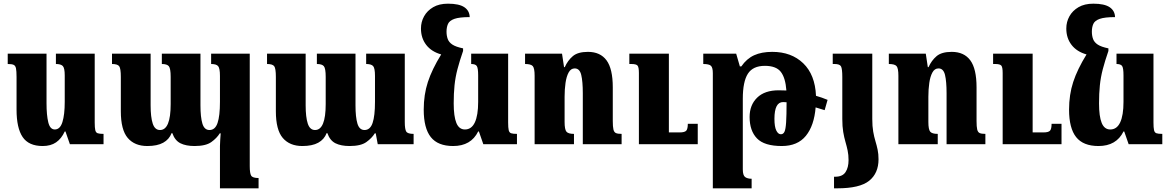

<svg xmlns="http://www.w3.org/2000/svg" viewBox="-20 -784 6364 1044"><path d="M212 10Q136 10 103 -39Q70 -88 70 -188V-365Q70 -397 67 -412Q64 -427 54 -431.5Q44 -436 22 -436V-492H233V-222Q233 -158 242.5 -119Q252 -80 278 -80Q307 -80 319.5 -120.5Q332 -161 332 -230V-374Q332 -414 321.5 -425Q311 -436 284 -436V-492H495V-118Q495 -90 498 -76.5Q501 -63 511 -59.5Q521 -56 543 -56V0H360L336 -69H332Q314 -30 285 -10Q256 10 212 10Z M1128 -492H1338V119Q1338 159 1346 171.5Q1354 184 1386 184V240H1176V10Q1176 -7 1177.5 -24.5Q1179 -42 1180 -59H1175Q1159 -33 1129 -11.5Q1099 10 1038 10Q991 10 961 -5Q931 -20 917 -60H913Q900 -26 867.5 -8Q835 10 781 10Q712 10 674.5 -34Q637 -78 637 -179V-366Q637 -412 628 -424Q619 -436 589 -436V-492H799V-211Q799 -147 810.5 -112Q822 -77 850 -77Q908 -77 908 -218V-366Q908 -412 898 -424Q888 -436 860 -436V-492H1070V-211Q1070 -147 1080.5 -112Q1091 -77 1119 -77Q1150 -77 1163 -115.5Q1176 -154 1176 -230V-371Q1176 -413 1166 -424.5Q1156 -436 1128 -436Z M1971 -492H2181V-121Q2181 -81 2189 -68.5Q2197 -56 2229 -56V0H2034L2023 -59H2018Q2002 -33 1972 -11.5Q1942 10 1881 10Q1834 10 1804 -5Q1774 -20 1760 -60H1756Q1743 -26 1710.5 -8Q1678 10 1624 10Q1555 10 1517.5 -34Q1480 -78 1480 -179V-366Q1480 -412 1471 -424Q1462 -436 1432 -436V-492H1642V-211Q1642 -147 1653.5 -112Q1665 -77 1693 -77Q1751 -77 1751 -218V-366Q1751 -412 1741 -424Q1731 -436 1703 -436V-492H1913V-211Q1913 -147 1923.5 -112Q1934 -77 1962 -77Q1993 -77 2006 -115.5Q2019 -154 2019 -230V-371Q2019 -413 2009 -424.5Q1999 -436 1971 -436Z M2444 10Q2361 10 2322.5 -38.5Q2284 -87 2284 -188Q2284 -269 2306.5 -338Q2329 -407 2379 -488Q2326 -503 2297.5 -540Q2269 -577 2269 -629Q2269 -665 2286 -695.5Q2303 -726 2335.5 -745Q2368 -764 2416 -764Q2476 -764 2504.5 -745Q2533 -726 2534 -691Q2478 -691 2451 -681.5Q2424 -672 2416 -654Q2408 -636 2408 -612Q2408 -590 2414.5 -572Q2421 -554 2440 -541.5Q2459 -529 2498 -521V-507Q2479 -452 2467.5 -408Q2456 -364 2451.5 -320Q2447 -276 2447 -222Q2447 -151 2461.5 -115.5Q2476 -80 2508 -80Q2544 -80 2562 -118.5Q2580 -157 2580 -230V-374Q2580 -414 2572.5 -425Q2565 -436 2542 -436V-492H2743V-118Q2743 -90 2746 -76.5Q2749 -63 2759 -59.5Q2769 -56 2791 -56V0H2608L2584 -69H2580Q2541 10 2444 10Z M3360 -56V0H3149V-277Q3149 -341 3140.5 -376.5Q3132 -412 3105 -412Q3084 -412 3072 -390Q3060 -368 3055 -333Q3050 -298 3050 -258V-121Q3050 -80 3060 -68Q3070 -56 3101 -56V0H2887V-372Q2887 -413 2877 -424.5Q2867 -436 2835 -436V-492H3036L3047 -419H3051Q3067 -455 3094.5 -478.5Q3122 -502 3177 -502Q3244 -502 3278 -456Q3312 -410 3312 -309V-126Q3312 -95 3315.5 -80Q3319 -65 3329 -60.5Q3339 -56 3360 -56ZM3774 -111V0H3454V-387Q3454 -419 3446.5 -427.5Q3439 -436 3413 -436H3402V-492H3617V-64H3676Q3703 -64 3711.5 -73.5Q3720 -83 3720 -111Z M3856 240V-386Q3856 -416 3846 -426Q3836 -436 3804 -436V-492H3983L4003 -423H4011Q4040 -465 4080.5 -483.5Q4121 -502 4179 -502Q4283 -502 4347.5 -440Q4412 -378 4417 -263Q4449 -254 4480 -241L4464 -185Q4440 -193 4415 -200Q4407 -101 4362 -45.5Q4317 10 4231 10Q4136 10 4096 -31.5Q4056 -73 4056 -148Q4056 -213 4097 -253Q4138 -293 4214 -293Q4235 -293 4256 -292Q4251 -361 4225.5 -393.5Q4200 -426 4139 -426Q4074 -426 4046.5 -383Q4019 -340 4019 -247V137Q4019 170 4032 179Q4045 188 4067 188V240ZM4191 -138Q4191 -95 4201 -74.5Q4211 -54 4226 -54Q4239 -54 4245.5 -67.5Q4252 -81 4254.5 -118.5Q4257 -156 4257 -228Q4247 -229 4238 -229Q4191 -229 4191 -138Z M4560 -137V-365Q4560 -410 4553 -423Q4546 -436 4518 -436H4508V-492H4723V-137Q4723 -97 4728 -68.5Q4733 -40 4740 -17Q4747 6 4752 29.5Q4757 53 4757 82Q4757 158 4706 199Q4655 240 4533 240H4515V177H4521Q4561 177 4577.5 152Q4594 127 4594 87Q4594 58 4589 34.5Q4584 11 4577 -13Q4570 -37 4565 -66.5Q4560 -96 4560 -137Z M5338 -56V0H5127V-277Q5127 -341 5118.5 -376.5Q5110 -412 5083 -412Q5062 -412 5050 -390Q5038 -368 5033 -333Q5028 -298 5028 -258V-121Q5028 -80 5038 -68Q5048 -56 5079 -56V0H4865V-372Q4865 -413 4855 -424.5Q4845 -436 4813 -436V-492H5014L5025 -419H5029Q5045 -455 5072.5 -478.5Q5100 -502 5155 -502Q5222 -502 5256 -456Q5290 -410 5290 -309V-126Q5290 -95 5293.5 -80Q5297 -65 5307 -60.5Q5317 -56 5338 -56ZM5752 -111V0H5432V-387Q5432 -419 5424.5 -427.5Q5417 -436 5391 -436H5380V-492H5595V-64H5654Q5681 -64 5689.5 -73.5Q5698 -83 5698 -111Z M5953 10Q5870 10 5831.5 -38.5Q5793 -87 5793 -188Q5793 -269 5815.5 -338Q5838 -407 5888 -488Q5835 -503 5806.5 -540Q5778 -577 5778 -629Q5778 -665 5795 -695.5Q5812 -726 5844.5 -745Q5877 -764 5925 -764Q5985 -764 6013.5 -745Q6042 -726 6043 -691Q5987 -691 5960 -681.5Q5933 -672 5925 -654Q5917 -636 5917 -612Q5917 -590 5923.5 -572Q5930 -554 5949 -541.5Q5968 -529 6007 -521V-507Q5988 -452 5976.5 -408Q5965 -364 5960.5 -320Q5956 -276 5956 -222Q5956 -151 5970.5 -115.5Q5985 -80 6017 -80Q6053 -80 6071 -118.5Q6089 -157 6089 -230V-374Q6089 -414 6081.5 -425Q6074 -436 6051 -436V-492H6252V-118Q6252 -90 6255 -76.5Q6258 -63 6268 -59.5Q6278 -56 6300 -56V0H6117L6093 -69H6089Q6050 10 5953 10Z"/></svg>

Font: Noto Serif Armenian ExtraCondensed Black
Style: Regular
Weight: 900
Width: 2
Designer: Monotype Design Team
Foundry: Monotype Imaging Inc.
Version: Version 2.008; ttfautohint (v1.8.4.7-5d5b)